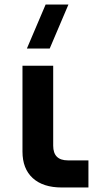

<svg xmlns="http://www.w3.org/2000/svg" viewBox="-20 -830 462 850"><path d="M99 -615 182 -810H283L200 -615ZM371.5 0H253.5Q170.5 0 125 -41.5Q79.5 -83 79.5 -159V-539H215.5V-185Q215.5 -120 280.5 -120H371.5Z"/></svg>

Font: Vela Sans ExtBd
Style: Regular
Weight: 800
Designer: Principal design: Mikhail Sharanda - project Manrope.
Design modification: Ravid Balaliev
Foundry: Mikhail Sharanda
Version: Version 1.001